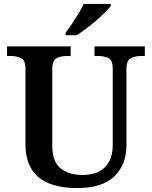

<svg xmlns="http://www.w3.org/2000/svg" viewBox="-20 -951 776 981"><path d="M374 10Q294 10 234.5 -12.5Q175 -35 142.5 -85Q110 -135 110 -217V-601Q110 -643 87.5 -654Q65 -665 34 -665H16V-714H341V-665H322Q291 -665 269 -653.5Q247 -642 247 -597V-210Q247 -125 289.5 -91Q332 -57 402 -57Q477 -57 516.5 -97Q556 -137 556 -211V-601Q556 -643 534 -654Q512 -665 481 -665H463V-714H720V-665H701Q670 -665 648 -653.5Q626 -642 626 -597V-209Q626 -109 564 -49.5Q502 10 374 10ZM315 -784Q330 -803 347.5 -829Q365 -855 381.5 -882Q398 -909 408 -931H546V-921Q537 -908 517 -888Q497 -868 471.5 -846Q446 -824 420 -804.5Q394 -785 372 -771H315Z"/></svg>

Font: Noto Serif Telugu SemiBold
Style: Regular
Weight: 600
Designer: Jelle Bosma - Monotype Design Team
Foundry: Monotype Imaging Inc.
Version: Version 2.005; ttfautohint (v1.8.4.7-5d5b)